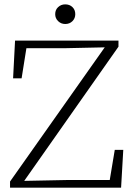

<svg xmlns="http://www.w3.org/2000/svg" viewBox="-20 -860 611 880"><path d="M26 0V-28L460 -643L274 -639H101L79 -501H40L49 -674H523V-646L91 -31L290 -35H483L506 -173H545L535 0ZM279 -750Q260 -750 246.5 -763Q233 -776 233 -795Q233 -815 246.5 -827.5Q260 -840 279 -840Q299 -840 312 -827.5Q325 -815 325 -795Q325 -776 312 -763Q299 -750 279 -750Z"/></svg>

Font: Source Serif 4 SmText Light
Style: Regular
Weight: 300
Designer: Frank Grießhammer
Foundry: Adobe
Version: Version 4.005;hotconv 1.1.0;makeotfexe 2.6.0